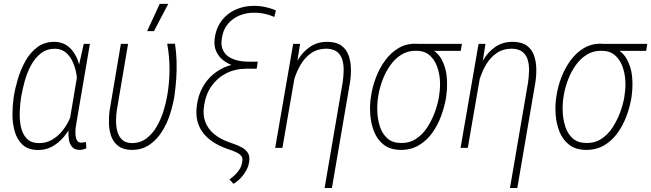

<svg xmlns="http://www.w3.org/2000/svg" viewBox="-20 -751 3307 975"><path d="M48.8 -251.5 50.3 -261.7Q56.6 -302.2 70.8 -350.1Q85 -397.9 109.1 -441.2Q133.3 -484.4 169.9 -511.7Q206.5 -539.1 258.3 -538.6Q290 -537.6 313.2 -523.9Q336.4 -510.3 352.5 -487.3Q368.7 -464.4 377.9 -436.8Q387.2 -409.2 390.6 -380.4Q394 -351.6 391.6 -325.7L370.6 -190.4Q362.8 -155.8 345.7 -120.6Q328.6 -85.4 303.5 -55.4Q278.3 -25.4 245.4 -7.1Q212.4 11.2 172.9 10.7Q122.1 10.3 94 -16.6Q65.9 -43.5 54.4 -84.7Q43 -126 43.2 -170.4Q43.5 -214.8 48.8 -251.5ZM87.9 -261.7 86.4 -252Q82 -222.7 80.3 -184.1Q78.6 -145.5 85.7 -109.1Q92.8 -72.8 114.5 -48.6Q136.2 -24.4 178.2 -24.4Q212.9 -23.9 241.5 -39.8Q270 -55.7 292.2 -81.5Q314.5 -107.4 329.6 -138.4Q344.7 -169.4 353 -199.2L371.1 -309.6Q373.5 -336.4 368.9 -369.1Q364.3 -401.9 351.3 -432.4Q338.4 -462.9 316.2 -482.7Q293.9 -502.4 261.2 -503.4Q217.3 -503.9 187 -479.7Q156.7 -455.6 136.5 -417.5Q116.2 -379.4 105 -337.4Q93.8 -295.4 87.9 -261.7ZM405.3 -528.3H436.5L368.2 -127.9Q366.2 -118.7 364.3 -102.3Q362.3 -85.9 363.3 -68.4Q364.3 -50.8 370.8 -38.8Q377.4 -26.9 393.1 -26.4Q399.4 -26.9 405 -28.1Q410.6 -29.3 416.5 -29.8L418.5 2.4Q410.2 5.9 402.6 7.8Q395 9.8 385.7 10.3Q359.4 10.3 346.4 -4.6Q333.5 -19.5 329.8 -42.2Q326.2 -64.9 327.9 -88.1Q329.6 -111.3 332 -128.4L380.9 -418.9Z M593.8 -528.3H630.4L573.2 -191.4Q569.8 -168.5 569.3 -140.4Q568.8 -112.3 575.4 -85.7Q582 -59.1 599.4 -42.2Q616.7 -25.4 647.9 -24.4Q690.9 -23.9 722.2 -47.1Q753.4 -70.3 774.9 -106.7Q796.4 -143.1 809.1 -183.8Q821.8 -224.6 828.1 -258.8Q840.3 -325.7 840.8 -394.3Q841.3 -462.9 829.1 -528.8H868.7Q875.5 -483.9 876.7 -439Q877.9 -394 874.8 -349.1Q871.6 -304.2 865.2 -259.3Q857.9 -216.8 843 -169.9Q828.1 -123 802 -82Q775.9 -41 738 -15.1Q700.2 10.7 647 10.3Q605 9.3 580.3 -9.8Q555.7 -28.8 544.9 -58.8Q534.2 -88.9 533.2 -124.3Q532.2 -159.7 537.1 -192.4ZM727.1 -592.8 791 -731.4H834.5L761.7 -592.8Z M1381.3 -697.8 1373 -665Q1356.9 -671.9 1340.3 -676.8Q1323.7 -681.6 1306.6 -684.1Q1289.6 -686.5 1272.9 -686.5Q1231.4 -687 1196.3 -672.4Q1161.1 -657.7 1137.2 -629.4Q1113.3 -601.1 1106.9 -557.6Q1101.1 -524.9 1109.9 -502.2Q1118.7 -479.5 1137.2 -465.8Q1155.8 -452.1 1181.2 -445.3Q1206.5 -438.5 1235.4 -438H1289.1L1284.2 -406.2H1234.4Q1200.7 -407.2 1169.4 -416.5Q1138.2 -425.8 1114 -444.6Q1089.8 -463.4 1077.6 -491Q1065.4 -518.6 1070.3 -555.7Q1075.2 -595.2 1092.8 -626.5Q1110.4 -657.7 1137.5 -678.7Q1164.6 -699.7 1199 -710.7Q1233.4 -721.7 1272.9 -721.2Q1292.5 -721.2 1310.8 -718.3Q1329.1 -715.3 1347.2 -710.2Q1365.2 -705.1 1381.3 -697.8ZM1232.9 -431.6 1287.6 -431.2 1282.7 -401.9 1234.4 -402.3Q1175.8 -402.3 1130.1 -379.4Q1084.5 -356.4 1054.9 -315.2Q1025.4 -273.9 1016.6 -215.8Q1008.8 -168.5 1022.5 -132.3Q1036.1 -96.2 1066.7 -70.8Q1097.2 -45.4 1139.2 -30.3L1170.4 -19Q1191.9 -11.7 1210.2 -1.2Q1228.5 9.3 1238.8 25.6Q1249 42 1245.6 67.4Q1242.7 91.8 1231.2 113Q1219.7 134.3 1203.1 152.1Q1186.5 169.9 1166 182.6L1145 160.2Q1160.6 149.4 1174.8 135.5Q1189 121.6 1198.5 105.2Q1208 88.9 1210.4 68.4Q1213.4 52.2 1205.8 42Q1198.2 31.7 1185.3 25.1Q1172.4 18.6 1159.2 13.7L1132.8 4.4Q1093.8 -9.3 1062.7 -29.5Q1031.7 -49.8 1011 -76.7Q990.2 -103.5 981.9 -138.4Q973.6 -173.3 980 -217.8Q986.8 -267.1 1008.3 -306.6Q1029.8 -346.2 1063.5 -374.3Q1097.2 -402.3 1139.9 -416.7Q1182.6 -431.2 1232.9 -431.6Z M1485.8 -414.1 1414.1 0H1377.4L1468.8 -528.3H1503.9ZM1454.6 -272 1431.6 -272.9Q1439.9 -314.9 1454.6 -361.3Q1469.2 -407.7 1493.7 -448.2Q1518.1 -488.8 1555.4 -513.9Q1592.8 -539.1 1645 -538.6Q1689 -537.6 1714.4 -518.8Q1739.7 -500 1750.5 -469.2Q1761.2 -438.5 1762 -402.6Q1762.7 -366.7 1757.3 -332.5L1665.5 203.6H1628.4L1720.2 -333Q1724.1 -359.9 1725.1 -389.9Q1726.1 -419.9 1719 -445.6Q1711.9 -471.2 1692.6 -487.1Q1673.3 -502.9 1637.2 -503.9Q1592.3 -503.4 1560.5 -481.4Q1528.8 -459.5 1507.8 -424.3Q1486.8 -389.2 1474.4 -348.9Q1461.9 -308.6 1454.6 -272Z M1862.8 -253.4 1865.7 -272Q1872.6 -314.5 1890.1 -360.1Q1907.7 -405.8 1936.5 -445.1Q1965.3 -484.4 2005.6 -507.8Q2045.9 -531.2 2097.7 -528.8Q2106.9 -528.3 2116.9 -525.4Q2127 -522.5 2136.5 -518.3Q2146 -514.2 2154.8 -509.8Q2200.2 -489.7 2221.9 -450.2Q2243.7 -410.6 2248.3 -363.5Q2252.9 -316.4 2247.1 -272L2244.6 -252Q2236.8 -207 2219.7 -160.9Q2202.6 -114.7 2174.6 -75.7Q2146.5 -36.6 2106.4 -12.9Q2066.4 10.7 2013.7 10.3Q1961.4 9.3 1929 -15.9Q1896.5 -41 1880.1 -81.5Q1863.8 -122.1 1860.4 -167.5Q1856.9 -212.9 1862.8 -253.4ZM1902.3 -272.5 1899.4 -253.9Q1894.5 -221.2 1896.2 -181.9Q1897.9 -142.6 1909.7 -106.9Q1921.4 -71.3 1947 -48.3Q1972.7 -25.4 2015.1 -24.9Q2059.1 -23.9 2092.3 -45.7Q2125.5 -67.4 2148.7 -102.8Q2171.9 -138.2 2187 -178.5Q2202.1 -218.8 2208.5 -255.4L2210.9 -273.9Q2216.3 -306.6 2213.9 -344.2Q2211.4 -381.8 2198.7 -415.5Q2186 -449.2 2160.9 -470.9Q2135.7 -492.7 2094.2 -493.2Q2051.3 -494.1 2018.3 -473.4Q1985.4 -452.6 1961.9 -419.4Q1938.5 -386.2 1923.6 -347.2Q1908.7 -308.1 1902.3 -272.5ZM2325.7 -528.3 2319.8 -492.7H2094.2L2100.1 -528.3Z M2427.2 -414.1 2355.5 0H2318.8L2410.2 -528.3H2445.3ZM2396 -272 2373 -272.9Q2381.3 -314.9 2396 -361.3Q2410.6 -407.7 2435.1 -448.2Q2459.5 -488.8 2496.8 -513.9Q2534.2 -539.1 2586.4 -538.6Q2630.4 -537.6 2655.8 -518.8Q2681.2 -500 2691.9 -469.2Q2702.6 -438.5 2703.4 -402.6Q2704.1 -366.7 2698.7 -332.5L2606.9 203.6H2569.8L2661.6 -333Q2665.5 -359.9 2666.5 -389.9Q2667.5 -419.9 2660.4 -445.6Q2653.3 -471.2 2634 -487.1Q2614.7 -502.9 2578.6 -503.9Q2533.7 -503.4 2502 -481.4Q2470.2 -459.5 2449.2 -424.3Q2428.2 -389.2 2415.8 -348.9Q2403.3 -308.6 2396 -272Z M2804.2 -253.4 2807.1 -272Q2814 -314.5 2831.5 -360.1Q2849.1 -405.8 2877.9 -445.1Q2906.7 -484.4 2947 -507.8Q2987.3 -531.2 3039.1 -528.8Q3048.3 -528.3 3058.3 -525.4Q3068.4 -522.5 3077.9 -518.3Q3087.4 -514.2 3096.2 -509.8Q3141.6 -489.7 3163.3 -450.2Q3185.1 -410.6 3189.7 -363.5Q3194.3 -316.4 3188.5 -272L3186 -252Q3178.2 -207 3161.1 -160.9Q3144 -114.7 3116 -75.7Q3087.9 -36.6 3047.9 -12.9Q3007.8 10.7 2955.1 10.3Q2902.8 9.3 2870.4 -15.9Q2837.9 -41 2821.5 -81.5Q2805.2 -122.1 2801.8 -167.5Q2798.3 -212.9 2804.2 -253.4ZM2843.8 -272.5 2840.8 -253.9Q2835.9 -221.2 2837.6 -181.9Q2839.4 -142.6 2851.1 -106.9Q2862.8 -71.3 2888.4 -48.3Q2914.1 -25.4 2956.5 -24.9Q3000.5 -23.9 3033.7 -45.7Q3066.9 -67.4 3090.1 -102.8Q3113.3 -138.2 3128.4 -178.5Q3143.6 -218.8 3149.9 -255.4L3152.3 -273.9Q3157.7 -306.6 3155.3 -344.2Q3152.8 -381.8 3140.1 -415.5Q3127.4 -449.2 3102.3 -470.9Q3077.1 -492.7 3035.6 -493.2Q2992.7 -494.1 2959.7 -473.4Q2926.8 -452.6 2903.3 -419.4Q2879.9 -386.2 2865 -347.2Q2850.1 -308.1 2843.8 -272.5ZM3267.1 -528.3 3261.2 -492.7H3035.6L3041.5 -528.3Z"/></svg>

Font: Roboto Condensed ExtraLight
Style: Italic
Weight: 250
Italic angle: -12°
Designer: Christian Robertson
Foundry: Google
Version: Version 3.008; 2023